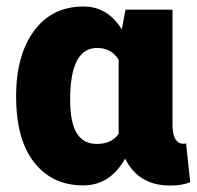

<svg xmlns="http://www.w3.org/2000/svg" viewBox="-20 -558 602 588"><path d="M508.3 -528.3V-172.4Q509.8 -117.7 542 -117.7Q547.4 -117.7 549.8 -119.1L562.5 0Q537.6 10.3 501.5 10.3Q403.8 10.3 363.3 -72.3Q316.9 9.8 234.9 9.8Q139.6 9.8 84.5 -60.8Q29.3 -131.3 29.3 -263.2Q29.3 -388.7 84.2 -463.4Q139.2 -538.1 235.8 -538.1Q309.6 -538.1 353 -467.8L364.3 -528.3ZM194.8 -252.9Q194.8 -183.1 215.1 -150.1Q235.4 -117.2 276.4 -117.2Q321.3 -117.2 343.3 -147.9V-375Q321.3 -411.1 277.3 -411.1Q194.8 -411.1 194.8 -252.9Z"/></svg>

Font: Roboto Black
Style: Regular
Weight: 900
Designer: Google
Version: Version 2.134; 2016